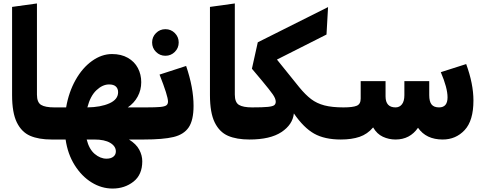

<svg xmlns="http://www.w3.org/2000/svg" viewBox="-20 -808 2807 1112"><path d="M50 -768 194 -788V-260Q194 -215 218 -200.5Q242 -186 294 -186L299 -82L279 0Q204 0 154.5 -21.5Q105 -43 77.5 -99Q50 -155 50 -257Z M812 0H727Q769 26 786.5 59Q804 92 804 126Q804 204 753 244Q702 284 632 284Q568 284 510.5 248.5Q453 213 412.5 148.5Q372 84 360 0H279L259 -78L294 -186H363Q378 -274 417.5 -344.5Q457 -415 513 -455Q569 -495 629 -495Q682 -495 720.5 -473Q759 -451 778.5 -414Q798 -377 798 -332Q798 -287 777.5 -249Q757 -211 720 -186H827L832 -81ZM486 -186Q563 -187 613.5 -209.5Q664 -232 664 -274Q664 -295 651 -307Q638 -319 612 -319Q574 -319 538.5 -285.5Q503 -252 486 -186ZM651 69Q651 39 618.5 19.5Q586 0 526 0H482Q496 56 528.5 83.5Q561 111 597 111Q622 111 636.5 99.5Q651 88 651 69Z M953 -220Q953 -252 904 -376L1058 -426Q1101 -300 1101 -195Q1101 -112 1073 -70.5Q1045 -29 985 -14.5Q925 0 812 0L792 -81L827 -186Q882 -186 908 -188.5Q934 -191 943.5 -198Q953 -205 953 -220ZM861 -562Q861 -594 883.5 -616.5Q906 -639 938 -639Q970 -639 992.5 -616.5Q1015 -594 1015 -562Q1015 -530 992.5 -507.5Q970 -485 938 -485Q906 -485 883.5 -507.5Q861 -530 861 -562Z M1196 -768 1340 -788V-260Q1340 -215 1364 -200.5Q1388 -186 1440 -186L1445 -82L1425 0Q1350 0 1300.5 -21.5Q1251 -43 1223.5 -99Q1196 -155 1196 -257Z M1974 -85 1954 0Q1860 0 1799.5 -34Q1739 -68 1682 -151Q1675 -86 1610 -43Q1545 0 1425 0L1405 -81L1440 -186Q1503 -186 1531.5 -189Q1560 -192 1568.5 -199Q1577 -206 1577 -219Q1577 -237 1559.5 -262Q1542 -287 1497 -341L1439 -410L1473 -563L1880 -767L1871 -608L1584 -463L1713 -303Q1749 -259 1782 -234Q1815 -209 1859 -197.5Q1903 -186 1969 -186Z M2722 -226Q2722 -109 2671 -54.5Q2620 0 2544 0Q2448 0 2401 -68Q2354 0 2271 0Q2232 0 2197.5 -16Q2163 -32 2141 -70Q2108 -31 2062.5 -15.5Q2017 0 1954 0L1934 -81L1969 -186Q2023 -186 2046 -195.5Q2069 -205 2069 -237V-338H2213V-250Q2213 -186 2271 -186Q2294 -186 2308 -204Q2322 -222 2322 -257V-338H2466V-257Q2466 -220 2479.5 -203Q2493 -186 2523 -186Q2572 -186 2572 -244Q2572 -299 2533 -390L2680 -437Q2722 -322 2722 -226Z"/></svg>

Font: FiraGO Heavy
Style: Regular
Weight: 900
Designer: bBox Type
Foundry: bBox Type GmbH
Version: Version 1.001